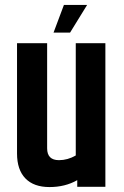

<svg xmlns="http://www.w3.org/2000/svg" viewBox="-20 -757 501 778"><path d="M287 -582H407V0H293V-27Q244 1 180.5 1Q117 1 83 -34Q49 -69 49 -135V-582H171V-156Q171 -108 219 -108Q254 -108 287 -127ZM239 -737H333L264 -625H197Z"/></svg>

Font: Khand SemiBold
Style: Regular
Weight: 600
Designer: Devanagari: Sanchit Sawaria, Jyotish Sonowal; Latin: Satya Rajpurohit
Foundry: Indian Type Foundry
Version: Version 1.101;PS 1.0;hotconv 1.0.78;makeotf.lib2.5.61930; tt